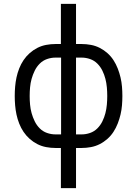

<svg xmlns="http://www.w3.org/2000/svg" viewBox="-20 -755 707 990"><path d="M294 215V8H266Q242 8 218 3.5Q194 -1 172.5 -12Q151 -23 133 -39Q115 -55 101.5 -75Q88 -95 79 -118Q70 -141 65 -164.5Q60 -188 58 -212Q56 -236 56 -260Q56 -284 58 -308Q60 -332 65 -355.5Q70 -379 79 -402Q88 -425 101.5 -445Q115 -465 133 -481Q151 -497 172.5 -508Q194 -519 218 -523.5Q242 -528 266 -528H294V-735H372V-528H401Q425 -528 449 -523.5Q473 -519 494.5 -508Q516 -497 534 -481Q552 -465 565 -445Q578 -425 587 -402Q596 -379 601.5 -355.5Q607 -332 609 -308Q611 -284 611 -260Q611 -236 609 -212Q607 -188 601.5 -164.5Q596 -141 587 -118Q578 -95 565 -75Q552 -55 534 -39Q516 -23 494.5 -12Q473 -1 449 3.5Q425 8 401 8H372V215ZM266 -62H295V-458H266Q244 -458 222.5 -450.5Q201 -443 185 -427Q169 -411 159 -390.5Q149 -370 143 -348.5Q137 -327 135 -304.5Q133 -282 133 -260Q133 -238 135 -215.5Q137 -193 143 -171.5Q149 -150 159 -129.5Q169 -109 185 -93Q201 -77 222.5 -69.5Q244 -62 266 -62ZM372 -62H401Q423 -62 444.5 -69.5Q466 -77 482 -93Q498 -109 508 -129.5Q518 -150 523.5 -171.5Q529 -193 531 -215.5Q533 -238 533 -260Q533 -282 531 -304.5Q529 -327 523.5 -348.5Q518 -370 508 -390.5Q498 -411 482 -427Q466 -443 444.5 -450.5Q423 -458 401 -458H372Z"/></svg>

Font: Huly
Style: Regular
Weight: 400
Designer: Belleve Invis
Foundry: Belleve Invis
Version: Version 33.2.5; ttfautohint (v1.8.4)